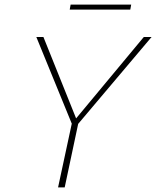

<svg xmlns="http://www.w3.org/2000/svg" viewBox="-20 -820 683 840"><path d="M322 -278 263 0H234L294 -279L139 -658H170L313 -302L609 -658H643ZM289 -800H554L550 -778H285Z"/></svg>

Font: Ysabeau Extralight
Style: Italic
Weight: 200
Italic angle: -12°
Designer: Christian Thalmann (Catharsis Fonts)
Version: Version 0.003